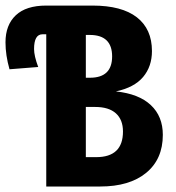

<svg xmlns="http://www.w3.org/2000/svg" viewBox="-20 -679 640 699"><path d="M572.8 -188Q572.8 -99.6 512.2 -49.8Q451.7 0 344.7 0H148.4V-554.2H134.8Q104 -554.2 104 -500.5Q104 -475.6 119.1 -435.1L14.6 -426.8Q0 -478 0 -524.9Q0 -587.9 37.4 -623.3Q74.7 -658.7 148.4 -658.7H316.9Q423.3 -658.7 478.3 -616Q533.2 -573.2 533.2 -493.2Q533.2 -437 501 -398.7Q468.8 -360.4 401.9 -346.2Q485.4 -337.4 529.1 -296.4Q572.8 -255.4 572.8 -188ZM427.7 -200.2Q427.7 -243.2 401.9 -266.4Q376 -289.6 326.7 -289.6H292.5V-106.9H330.1Q427.7 -106.9 427.7 -200.2ZM388.2 -473.6Q388.2 -551.8 306.6 -551.8H292.5V-396H307.6Q388.2 -396 388.2 -473.6Z"/></svg>

Font: Cousine
Style: Bold
Weight: 700
Monospace: yes
Designer: Steve Matteson
Foundry: Ascender Corporation
Version: Version 1.20